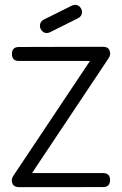

<svg xmlns="http://www.w3.org/2000/svg" viewBox="-20 -762 496 782"><path d="M314 -712.6Q314 -696 298.3 -688L184.1 -630.9Q177 -627.4 170.4 -627.4Q158.7 -627.4 150.6 -636.7Q142.6 -646 142.6 -657Q142.6 -674.1 158.2 -682.1L272.5 -739Q279.3 -742.2 285.9 -742.2Q298.1 -742.2 306 -733.2Q314 -724.1 314 -712.6ZM428.5 -542.7Q428.5 -533.9 420.4 -522L110.4 -57.1H399.7Q428.2 -57.1 428.2 -28.6Q428.2 0 399.7 0L58.1 0.2Q28.1 0.2 28.1 -28.1Q28.1 -36.6 36.1 -48.6L346.4 -513.7H57.1Q28.6 -513.7 28.6 -542.2Q28.6 -570.6 57.1 -570.6L398.7 -571.5Q428.5 -571.5 428.5 -542.7Z"/></svg>

Font: EnergyBar
Style: Regular
Weight: 400
Italic angle: -10°
Version: 1.0 2000-03-28